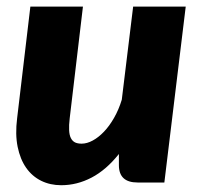

<svg xmlns="http://www.w3.org/2000/svg" viewBox="-20 -538 591 566"><path d="M527.5 -518.5 464.5 0H385.5Q330.5 0 330.5 -51V-84Q293 -37 250 -14.5Q207 8 160.5 8Q128 8 101.5 -5Q75 -18 57.2 -43.2Q39.5 -68.5 32 -105.2Q24.5 -142 30.5 -189.5L69.5 -518.5H224.5L185.5 -189.5Q183 -168.5 183.8 -154Q184.5 -139.5 189 -130.8Q193.5 -122 201.2 -118.2Q209 -114.5 220.5 -114.5Q236.5 -114.5 253.5 -123.8Q270.5 -133 286.5 -149.8Q302.5 -166.5 316.2 -190.5Q330 -214.5 339 -244L372.5 -518.5Z"/></svg>

Font: Lato ExtraBold
Style: Italic
Weight: 800
Italic angle: -7°
Designer: Lukasz Dziedzic with Adam Twardoch and Botio Nikoltchev
Foundry: tyPoland Lukasz Dziedzic
Version: Version 2.015; 2015-08-06; http://www.latofonts.com/